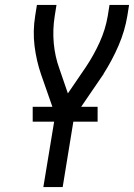

<svg xmlns="http://www.w3.org/2000/svg" viewBox="-20 -755 541 775"><path d="M155 0 203 -291 146 -454Q127 -509 119.5 -569Q112 -629 122 -691L129 -735H208L201 -691Q192 -635 197 -580.5Q202 -526 220 -477L254 -378L327 -485Q359 -533 382.5 -585Q406 -637 415 -691L422 -735H501L494 -691Q484 -630 458.5 -571Q433 -512 398 -457V-456Q396 -454 394.5 -451Q393 -448 391 -446L279 -282L233 0ZM374 -264H112V-324H374Z"/></svg>

Font: Iosevka Term Curly Oblique
Style: Regular
Weight: 400
Italic angle: -9°
Designer: Belleve Invis
Foundry: Belleve Invis
Version: Version 32.3.0